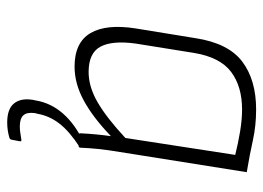

<svg xmlns="http://www.w3.org/2000/svg" viewBox="-119 -414 731 533"><g transform="rotate(90 246.5 -147.5)"><path d="M165 11Q98 11 72 -33Q46 -77 59 -159L86 -325Q100 -416 151 -454.5Q202 -493 284 -493Q329 -493 369.5 -484Q410 -475 458 -467L402 -115Q396 -79 393.5 -54Q391 -29 390 -5Q390 0 383 0H356Q350 0 350 -5Q351 -26 353 -47.5Q355 -69 358 -90Q306 -40 259 -14.5Q212 11 165 11ZM180 -28Q221 -28 264 -53Q307 -78 363 -130L410 -435Q378 -443 345 -448.5Q312 -454 284 -454Q220 -454 179.5 -423.5Q139 -393 127 -321L101 -159Q92 -94 109.5 -61Q127 -28 180 -28ZM320 198Q283 198 267.5 179.5Q252 161 257 128L259 118Q266 77 294.5 44Q323 11 372 -13L388 -3Q345 25 323.5 52.5Q302 80 296 113L294 121Q291 143 300 153Q309 163 331 163Q341 163 349.5 161.5Q358 160 366 159Q369 158 371 159Q373 160 372 164L368 185Q367 191 362 192Q352 195 341.5 196.5Q331 198 320 198Z"/></g></svg>

Font: Sofia Sans Semi Condensed ExtraLight
Style: Italic
Weight: 250
Italic angle: -9°
Version: Version 4.100